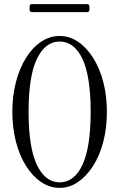

<svg xmlns="http://www.w3.org/2000/svg" viewBox="-20 -905 580 934"><path d="M270 9Q222 9 180 -19.5Q138 -48 106.5 -98Q75 -148 57.5 -215.5Q40 -283 40 -361Q40 -439 57.5 -506Q75 -573 106.5 -623.5Q138 -674 180 -702Q222 -730 270 -730Q318 -730 359.5 -702Q401 -674 433 -623.5Q465 -573 482.5 -506Q500 -439 500 -361Q500 -283 482.5 -215.5Q465 -148 433 -98Q401 -48 359.5 -19.5Q318 9 270 9ZM270 -18Q341 -18 381 -103Q421 -188 421 -361Q421 -534 381 -618.5Q341 -703 270 -703Q200 -703 159.5 -618.5Q119 -534 119 -361Q119 -188 159.5 -103Q200 -18 270 -18ZM136 -846Q124 -846 124 -858V-873Q124 -885 136 -885H403Q415 -885 415 -873V-858Q415 -846 403 -846Z"/></svg>

Font: Instrument Serif
Style: Regular
Weight: 400
Designer: Rodrigo Fuenzalida
Foundry: fragTYPE
Version: Version 1.000; ttfautohint (v1.8.4.7-5d5b);gftools[0.9.27]